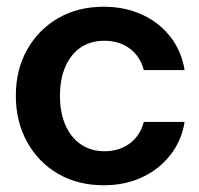

<svg xmlns="http://www.w3.org/2000/svg" viewBox="-20 -540 592 570"><path d="M288 10Q211 10 152.5 -24Q94 -58 60.5 -118.5Q27 -179 27 -256Q27 -333 60.5 -392.5Q94 -452 152.5 -486Q211 -520 288 -520Q351 -520 402 -496.5Q453 -473 486 -430.5Q519 -388 528 -332H407Q396 -373 365 -396Q334 -419 290 -419Q249 -419 219.5 -399Q190 -379 174 -342Q158 -305 158 -256Q158 -206 174 -169Q190 -132 220 -111.5Q250 -91 290 -91Q334 -91 365 -114Q396 -137 407 -178H528Q519 -122 485.5 -79.5Q452 -37 401.5 -13.5Q351 10 288 10Z"/></svg>

Font: Instrument Sans SemiBold
Style: Regular
Weight: 600
Designer: Rodrigo Fuenzalida
Foundry: fragTYPE
Version: Version 1.000;gftools[0.9.28]